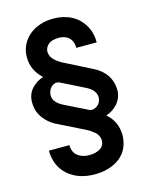

<svg xmlns="http://www.w3.org/2000/svg" viewBox="-129 -821 837 1053"><g transform="rotate(-15 289.5 -295.0)"><path d="M278.4 147Q184.7 147 126.1 95.9Q67.8 44.7 66.4 -44H182.9Q183.9 -2.1 209.9 17.4Q236.2 37.3 275.2 37.3Q311.1 37.3 335.9 22.7Q360.1 8.5 361.9 -22Q360.4 -53.3 337.7 -72.1Q326.7 -81.3 315.3 -88.8Q304 -96.2 292.6 -101.9L155.9 -169.7Q94.5 -196.7 63.2 -250.7Q45.8 -280.9 45.8 -324.9Q46.2 -372.2 77.4 -403.8Q105.5 -432.2 139.2 -441.8V-443.5Q82.4 -496.1 82.4 -568.9Q82 -605.5 96.6 -636.5Q111.2 -667.6 137.1 -690Q163 -712.4 198.7 -725Q234.4 -737.6 276.3 -737.2Q307.5 -737.2 334.2 -730.6Q360.8 -724.1 382.5 -712.2Q404.1 -700.3 420.8 -683.6Q437.5 -666.9 449.2 -646.7Q473.7 -604 473.7 -549.7H358Q358 -565.7 353.3 -579.9Q348.7 -594.1 339 -604.8Q329.2 -615.4 313.6 -621.6Q297.9 -627.8 276.3 -627.8Q259.2 -627.8 245 -623.8Q230.8 -619.7 220.7 -611.9Q210.6 -604 204.9 -593.2Q199.2 -582.4 198.9 -568.9Q200.3 -540.8 222.7 -520.2Q234 -509.9 245.6 -502.3Q257.1 -494.7 269.2 -489L405.9 -419.7Q515.3 -370 515.3 -266V-258.5Q510.3 -215.2 482.2 -187.1Q453.8 -158.7 422.6 -149.9L421.5 -148.4Q478 -99.1 478.7 -22Q478 6.4 470.7 29.8Q463.4 53.3 450.3 71.9Q437.1 90.6 419.2 104.4Q401.3 118.3 379.3 127.5Q334.5 147 278.4 147ZM353.7 -199.2Q366.5 -199.2 381 -208.5Q403.1 -223 406.2 -253.6Q406.2 -275.9 392.4 -293.9Q378.6 -311.8 345.9 -327.1L220.2 -389.9Q212.7 -393.5 203.8 -393.5Q190.3 -393.5 177.6 -383.9Q155.2 -366.1 154.1 -333.5Q154.1 -291.5 215.6 -263.1L338.4 -202.4Q345.9 -199.2 353.7 -199.2Z"/></g></svg>

Font: Linik Sans SemiBold
Style: Regular
Weight: 600
Designer: Fonts by Rasmus Andersson / Changes by Cristiano Sobral with parts from Marc Monis
Foundry: rsms
Version: Version 3.020; ttfautohint (v1.6)